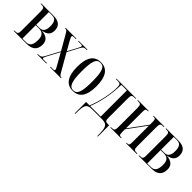

<svg xmlns="http://www.w3.org/2000/svg" viewBox="130 -1490 2645 2645"><g transform="rotate(45 1452.5 -167.5)"><path d="M17 0H269C380 0 433 -51 433 -149C433 -227 385 -269 290 -276V-278C372 -290 414 -327 414 -403C414 -486 367 -536 255 -536H17V-526H29C77 -526 90 -516 90 -454V-81C90 -17 78 -10 29 -10H17ZM242 -280H176V-526H240C302 -526 329 -486 329 -400C329 -329 305 -280 242 -280ZM244 -10H176V-270H242C310 -270 344 -231 344 -153C344 -54 316 -10 244 -10Z M477 0H653V-10H598C574 -10 567 -13 567 -24C567 -34 574 -50 590 -80L682 -252L776 -85C792 -57 802 -39 802 -26C802 -15 794 -10 762 -10H725V0H938V-10H936C915 -10 904 -17 881 -58L738 -308L828 -477C851 -520 866 -526 905 -526H917V-536H746V-526H794C822 -526 828 -521 828 -512C828 -500 819 -481 804 -453L732 -319L657 -452C641 -480 633 -499 633 -510C633 -521 641 -526 672 -526H702V-536H491V-526H493C519 -526 529 -519 552 -478L676 -262L568 -61C545 -17 530 -10 490 -10H477Z M1173 10C1298 10 1363 -77 1363 -268C1363 -453 1298 -545 1175 -545C1046 -545 984 -454 984 -268C984 -79 1054 10 1173 10ZM1174 0C1102 0 1072 -73 1072 -268C1072 -465 1098 -535 1173 -535C1250 -535 1276 -465 1276 -268C1276 -74 1250 0 1174 0Z M1414 210H1424L1426 141C1430 26 1456 0 1550 0H1730C1827 0 1850 30 1854 147L1856 210H1866V-10H1845C1793 -10 1786 -21 1786 -83V-451C1786 -514 1795 -526 1844 -526H1865V-536H1482V-526H1518C1563 -526 1576 -515 1576 -458C1576 -397 1566 -315 1549 -235C1532 -157 1509 -78 1481 -13H1414ZM1493 -13C1552 -161 1586 -330 1591 -523H1699V-13Z M1900 0H2108V-10H2102C2067 -10 2059 -18 2059 -76V-125L2257 -394V-78C2257 -20 2251 -10 2218 -10H2207V0H2417V-10H2407C2356 -10 2344 -20 2344 -84V-453C2344 -518 2356 -526 2407 -526H2417V-536H2207V-526H2217C2250 -526 2257 -517 2257 -463V-413L2059 -143V-462C2059 -518 2066 -526 2103 -526H2110V-536H1900V-526H1912C1961 -526 1973 -518 1973 -453V-83C1973 -18 1961 -10 1912 -10H1900Z M2450 0H2702C2813 0 2866 -51 2866 -149C2866 -227 2818 -269 2723 -276V-278C2805 -290 2847 -327 2847 -403C2847 -486 2800 -536 2688 -536H2450V-526H2462C2510 -526 2523 -516 2523 -454V-81C2523 -17 2511 -10 2462 -10H2450ZM2675 -280H2609V-526H2673C2735 -526 2762 -486 2762 -400C2762 -329 2738 -280 2675 -280ZM2677 -10H2609V-270H2675C2743 -270 2777 -231 2777 -153C2777 -54 2749 -10 2677 -10Z"/></g></svg>

Font: Noto Serif Display ExtraCondensed
Style: Regular
Weight: 400
Width: 2
Designer: Monotype Design Team
Foundry: Monotype Imaging Inc.
Version: Version 2.009